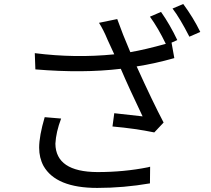

<svg xmlns="http://www.w3.org/2000/svg" viewBox="-20 -881 1040 946"><path d="M200.2 -303.7 281.2 -296.9Q255.9 -230.5 252.9 -172.9Q254.9 -34.2 460 -33.2Q590.8 -33.2 708 -56.6Q712.9 -58.6 719.7 -59.6L718.8 22.5Q588.9 44.9 459 44.9Q255.9 44.9 194.3 -63.5Q172.9 -103.5 172.9 -153.3Q172.9 -210.9 200.2 -303.7ZM718.8 -798.8 773.4 -822.3Q817.4 -759.8 853.5 -683.6L825.2 -670.9L838.9 -594.7Q742.2 -567.4 653.3 -553.7Q733.4 -377 786.1 -277.3L740.2 -228.5Q645.5 -248 534.2 -257.8L543 -323.2Q607.4 -316.4 682.6 -307.6Q614.3 -450.2 575.2 -542Q388.7 -519.5 154.3 -539.1L151.4 -619.1Q350.6 -593.8 543 -613.3L509.8 -685.5Q490.2 -733.4 467.8 -768.6L557.6 -787.1Q584 -712.9 622.1 -624Q695.3 -636.7 796.9 -665Q759.8 -742.2 718.8 -798.8ZM830.1 -838.9 882.8 -861.3Q932.6 -793.9 966.8 -723.6L913.1 -700.2Q866.2 -792 830.1 -838.9Z"/></svg>

Font: Taipei Sans TC Beta
Style: Regular
Weight: 400
Designer: JT Foundry
Foundry: JT Foundry
Version: Version 1.000